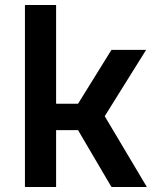

<svg xmlns="http://www.w3.org/2000/svg" viewBox="-20 -750 640 770"><path d="M80 0V-730H205V-334H293L427 -550H566L400 -284L569 0H427L293 -228H205V0Z"/></svg>

Font: NKDuy Mono
Style: Bold
Weight: 700
Monospace: yes
Designer: NKDuy
Foundry: NKDuy
Version: Version 2.251; ttfautohint (v1.8.4.7-5d5b)